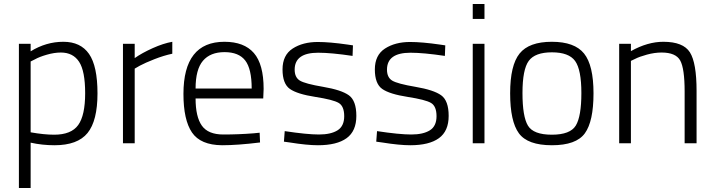

<svg xmlns="http://www.w3.org/2000/svg" viewBox="-20 -720 3590 965"><path d="M75 225V-500H134V-462Q212 -510 298.5 -510Q385 -510 427.5 -449Q470 -388 470 -250.5Q470 -113 420 -51.5Q370 10 254 10Q192 10 134 -3V225ZM286 -456Q253 -456 215 -445Q177 -434 156 -422L134 -411V-55Q202 -43 252 -43Q338 -43 373 -91.5Q408 -140 408 -251.5Q408 -363 377.5 -409.5Q347 -456 286 -456Z M598 0V-500H657V-428Q694 -454 747.5 -478Q801 -502 846 -510V-450Q803 -441 756 -422.5Q709 -404 683 -390L657 -375V0Z M1255 -50 1285 -53 1287 -4Q1174 10 1096 10Q988 9 945 -54Q902 -117 902 -248Q902 -510 1108 -510Q1207 -510 1256 -453.5Q1305 -397 1305 -273L1303 -225H963Q963 -133 994.5 -88.5Q1026 -44 1102.5 -44Q1179 -44 1255 -50ZM963 -275H1245Q1245 -374 1212.5 -416Q1180 -458 1108.5 -458Q1037 -458 1000 -414.5Q963 -371 963 -275Z M1579 -455Q1461 -455 1461 -370Q1461 -331 1487 -315Q1513 -299 1604.5 -283.5Q1696 -268 1733.5 -241Q1771 -214 1771 -137.5Q1771 -61 1722 -25.5Q1673 10 1578 10Q1523 10 1436 -4L1407 -8L1411 -61Q1523 -44 1583 -44Q1643 -44 1676.5 -65Q1710 -86 1710 -136Q1710 -186 1682.5 -202.5Q1655 -219 1564.5 -233Q1474 -247 1437 -273Q1400 -299 1400 -371Q1400 -443 1451 -476Q1502 -509 1577 -509Q1637 -509 1727 -496L1754 -492L1752 -439Q1645 -455 1579 -455Z M2043 -455Q1925 -455 1925 -370Q1925 -331 1951 -315Q1977 -299 2068.5 -283.5Q2160 -268 2197.5 -241Q2235 -214 2235 -137.5Q2235 -61 2186 -25.5Q2137 10 2042 10Q1987 10 1900 -4L1871 -8L1875 -61Q1987 -44 2047 -44Q2107 -44 2140.5 -65Q2174 -86 2174 -136Q2174 -186 2146.5 -202.5Q2119 -219 2028.5 -233Q1938 -247 1901 -273Q1864 -299 1864 -371Q1864 -443 1915 -476Q1966 -509 2041 -509Q2101 -509 2191 -496L2218 -492L2216 -439Q2109 -455 2043 -455Z M2356 0V-500H2415V0ZM2356 -625V-700H2415V-625Z M2544 -251Q2544 -392 2591.5 -451Q2639 -510 2753.5 -510Q2868 -510 2915.5 -451Q2963 -392 2963 -251Q2963 -110 2919.5 -50Q2876 10 2754 10Q2632 10 2588 -50Q2544 -110 2544 -251ZM2606 -252.5Q2606 -134 2633.5 -88.5Q2661 -43 2753.5 -43Q2846 -43 2874 -89Q2902 -135 2902 -252.5Q2902 -370 2870.5 -413.5Q2839 -457 2754 -457Q2669 -457 2637.5 -414Q2606 -371 2606 -252.5Z M3151 0H3092V-500H3151V-463Q3235 -510 3314 -510Q3414 -510 3447.5 -457Q3481 -404 3481 -263V0H3421V-260Q3421 -375 3399 -415.5Q3377 -456 3305 -456Q3270 -456 3231.5 -445.5Q3193 -435 3172 -424L3151 -414Z"/></svg>

Font: Titillium Web
Style: Light
Weight: 300
Version: Version 1.001;PS 57.000;hotconv 1.0.70;makeotf.lib2.5.55311